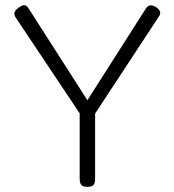

<svg xmlns="http://www.w3.org/2000/svg" viewBox="-20 -716 678 747"><path d="M588 -688Q601 -678 603 -669.5Q605 -661 597 -650L350 -274V-19Q350 -8 347 -1.5Q344 5 337.5 8Q331 11 320 11Q309 11 302.5 8Q296 5 293 -2Q290 -9 290 -21V-275L41 -648Q34 -659 36.5 -667.5Q39 -676 52 -686Q62 -693 68.5 -695Q75 -697 81 -694Q87 -691 92 -682L320 -326L547 -682Q552 -690 557.5 -693Q563 -696 570.5 -695Q578 -694 588 -688Z"/></svg>

Font: Fredoka Light Light
Style: Regular
Weight: 300
Version: Version 2.001